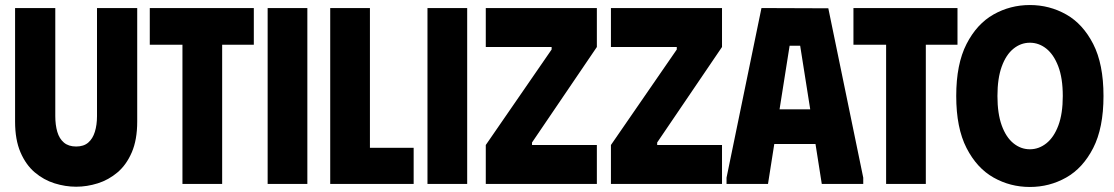

<svg xmlns="http://www.w3.org/2000/svg" viewBox="-20 -732 4431 764"><path d="M526 -248V-700H366V-270Q366 -235 357.5 -207.5Q349 -180 331 -164.5Q313 -149 283 -149Q253 -149 234.5 -164.5Q216 -180 208 -207.5Q200 -235 200 -270V-700H40V-248Q40 -176 61.5 -126Q83 -76 118.5 -46Q154 -16 197 -2.5Q240 11 283 11Q326 11 369 -2.5Q412 -16 447.5 -46Q483 -76 504.5 -126Q526 -176 526 -248Z M990 -700V-554H864V0H706V-554H576V-700Z M1045 -700H1203V0H1045Z M1294 -700H1452V-144H1626V0H1294Z M1681 -700H1839V0H1681Z M2355 -545 2097 -165V-155H2355V0H1913V-155L2175 -535V-545H1913V-700H2355Z M2853 -545 2595 -165V-155H2853V0H2411V-155L2673 -535V-545H2411V-700H2853Z M2871 0V-25L3010 -700L3276 -699L3415 -25V0H3250L3225 -159H3061L3036 0ZM3082 -297H3204L3164 -550H3122Z M3790 -700V-554H3664V0H3506V-554H3376V-700Z M3785 -350Q3785 -477 3826 -557Q3867 -637 3933.5 -674.5Q4000 -712 4078 -712Q4156 -712 4222.5 -674.5Q4289 -637 4330 -557Q4371 -477 4371 -350Q4371 -223 4330 -143Q4289 -63 4222.5 -25.5Q4156 12 4078 12Q4000 12 3933.5 -25.5Q3867 -63 3826 -143Q3785 -223 3785 -350ZM3949 -350Q3949 -280 3966 -233Q3983 -186 4012.5 -162Q4042 -138 4078 -138Q4114 -138 4144 -162Q4174 -186 4191.5 -233Q4209 -280 4209 -350Q4209 -421 4191 -468Q4173 -515 4143.5 -538.5Q4114 -562 4078 -562Q4042 -562 4012.5 -538Q3983 -514 3966 -467Q3949 -420 3949 -350Z"/></svg>

Font: Phudu
Style: Bold
Weight: 700
Version: Version 1.005;gftools[0.9.23]